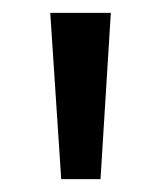

<svg xmlns="http://www.w3.org/2000/svg" viewBox="-20 -734 248 298"><path d="M152 -714H58L75 -456H136Z"/></svg>

Font: Noto Sans Myanmar UI ExtraCondensed
Style: Regular
Weight: 400
Width: 2
Designer: Monotype Design Team
Foundry: Monotype Imaging Inc.
Version: Version 2.103